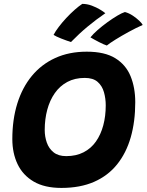

<svg xmlns="http://www.w3.org/2000/svg" viewBox="-20 -920 738 966"><path d="M289 25.5Q204 25.5 149.5 -6.5Q95 -38.5 68.5 -94Q42 -149.5 42 -220.5Q42 -318.5 67 -399Q92 -479.5 140.2 -538Q188.5 -596.5 258 -628.2Q327.5 -660 416.5 -660Q507 -660 560.2 -627Q613.5 -594 637 -536.5Q660.5 -479 660.5 -405.5Q660.5 -308.5 637.8 -229.2Q615 -150 569.2 -93Q523.5 -36 453.5 -5.2Q383.5 25.5 289 25.5ZM313 -134.5Q363 -134.5 400.5 -153.8Q438 -173 462.5 -207.8Q487 -242.5 499.5 -289Q512 -335.5 512 -390Q512 -424.5 503 -456.2Q494 -488 471.2 -508Q448.5 -528 406.5 -528Q356.5 -528 318.8 -507.8Q281 -487.5 255.8 -451.5Q230.5 -415.5 217.8 -368Q205 -320.5 205 -266Q205 -232.5 215.5 -202.5Q226 -172.5 249.8 -153.5Q273.5 -134.5 313 -134.5ZM394 -900.5Q418 -900.5 441.5 -891.8Q465 -883 483.2 -872Q501.5 -861 510 -853.5Q486.5 -837.5 464.5 -820.8Q442.5 -804 421.2 -786.5Q400 -769 379 -749.5Q358 -730 337 -708.5Q315 -715.5 288.2 -726Q261.5 -736.5 249.5 -744.5Q258.5 -762 275.5 -784.5Q292.5 -807 313.5 -829.5Q334.5 -852 355.8 -870.8Q377 -889.5 394 -900.5ZM608.5 -859.5Q629 -854 647.8 -841.5Q666.5 -829 680.2 -816Q694 -803 698 -794.5Q664 -779.5 627.5 -759.5Q591 -739.5 561.2 -721Q531.5 -702.5 517.5 -691Q503 -695.5 477.8 -708.5Q452.5 -721.5 435 -732Q448.5 -749 471.2 -769Q494 -789 520.2 -808Q546.5 -827 570 -841Q593.5 -855 608.5 -859.5Z"/></svg>

Font: Grandstander Thin
Style: Bold Italic
Weight: 700
Italic angle: -15°
Version: Version 1.200